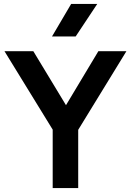

<svg xmlns="http://www.w3.org/2000/svg" viewBox="-20 -962 669 982"><path d="M249.5 0V-299L3 -700H150.5L317.5 -424L483 -700H626.5L380 -298V0ZM246 -775.5 344 -942H477.5L367 -775.5Z"/></svg>

Font: Geologica Cursive Medium
Style: Regular
Weight: 500
Designer: Sindre Bremnes, Frode Helland
Foundry: Monokrom Skriftforlag AS
Version: Version 1.010;gftools[0.9.28]